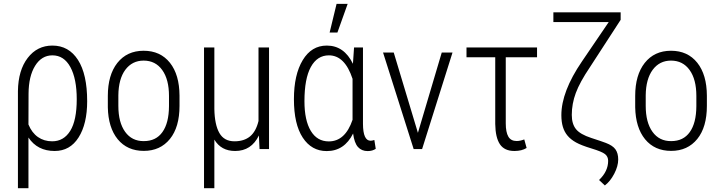

<svg xmlns="http://www.w3.org/2000/svg" viewBox="-20 -775 3746 998"><path d="M127.9 -127.9Q145.5 -85 177.2 -62.7Q209 -40.5 251 -40.5Q311.5 -40.5 345.2 -95Q378.9 -149.4 378.9 -259.3Q378.9 -365.7 345.7 -426.5Q312.5 -487.3 252.4 -487.3Q196.3 -487.3 162.6 -433.1Q128.9 -378.9 128.4 -287.6ZM252.4 -538.1Q337.4 -538.1 385.3 -463.6Q433.1 -389.2 433.1 -249Q433.1 -130.9 388.4 -60.5Q343.8 9.8 264.2 9.8Q174.3 9.8 127.9 -60.1V203.1H73.2V-301.8Q74.7 -409.7 124 -473.9Q173.3 -538.1 252.4 -538.1Z M595.2 -279.8V-224.6Q595.2 -138.7 630.4 -89.8Q665.5 -41 727.5 -41.5Q791 -41.5 824.2 -88.4Q857.9 -135.3 858.4 -223.1V-276.4Q858.4 -362.3 823.2 -411.1Q788.1 -460 726.6 -460Q667 -460 631.3 -412.1Q596.2 -364.3 595.2 -279.8ZM540.5 -217.3V-276.4Q540.5 -384.8 589.8 -447.8Q640.1 -511.2 726.6 -511.2Q813.5 -511.2 863.3 -448.7Q912.6 -386.7 913.1 -277.8V-224.6Q913.1 -114.3 863.3 -52.7Q813 9.3 727.3 9.3Q641.6 9.3 591.8 -51.3Q542.5 -111.8 540.5 -217.3Z M1094.2 -528.3V-208.5Q1095.7 -126.5 1120.4 -83.5Q1145 -40.5 1198.7 -40.5Q1248.5 -40.5 1279.5 -65.9Q1310.5 -91.3 1323.7 -146V-528.3H1378.4V0H1329.1L1325.7 -70.8Q1286.6 9.8 1202.1 9.8Q1129.4 9.8 1094.2 -49.3V203.1H1040.5V-528.3Z M1562.5 -249Q1562.5 -149.4 1595.5 -94.7Q1628.4 -40 1689 -40Q1774.4 -40 1812.5 -152.3V-365.2Q1772.5 -487.3 1689.5 -487.3Q1628.9 -487.3 1595.7 -426.8Q1562.5 -366.2 1562.5 -249ZM1866.7 -528.3V-130.9Q1867.2 -43.5 1906.2 -43.5Q1914.1 -43.5 1925.8 -47.4L1933.1 -1.5Q1916 10.3 1891.1 10.3Q1859.9 10.3 1840.8 -10.7Q1821.8 -31.7 1815.4 -81.1Q1770 10.3 1678.2 10.3Q1599.6 10.3 1553.7 -59.6Q1507.8 -129.4 1507.8 -259.3Q1507.8 -386.7 1553.5 -462.4Q1599.1 -538.1 1678.7 -538.1Q1768.6 -538.1 1814.5 -443.4L1820.3 -528.3ZM1729.5 -754.9H1787.1L1733.9 -606H1693.4Z M2026.9 -501 2152.3 -84.5 2275.9 -501V-502H2277.3H2330.1H2332L2331.5 -500L2174.3 -1L2173.8 0H2172.9H2130.9H2129.9V-1L1971.7 -500L1970.7 -502H1972.7H2025.9H2026.9Z M2771.5 -477.5H2608.9V-133.8Q2608.9 -87.9 2622.3 -64.9Q2635.7 -42 2665.5 -42Q2683.6 -42 2705.1 -50.3L2717.3 -5.9Q2692.4 9.8 2653.8 9.8Q2602.1 9.8 2578.6 -25.1Q2555.2 -60.1 2554.2 -130.4V-477.5H2404.8V-528.3H2771.5Z M3206.1 -710.9V-671.9L3046.4 -425.8Q2993.7 -347.7 2972.9 -291.5Q2952.1 -235.4 2952.1 -177.7Q2952.1 -130.9 2973.9 -103.8Q2995.6 -76.7 3053.5 -57.9Q3111.3 -39.1 3128.9 -32.2Q3165 -18.6 3179.2 1.5Q3193.4 21.5 3193.4 54.2Q3193.4 88.4 3172.9 127.9Q3152.3 167.5 3124 189L3093.8 160.6Q3141.1 115.7 3141.1 61Q3141.1 39.1 3125 26.1Q3108.9 13.2 3054.9 -3.2Q3001 -19.5 2973.9 -34.7Q2946.8 -49.8 2930.2 -69.6Q2913.6 -89.4 2905.8 -115.5Q2897.9 -141.6 2897.9 -176.3Q2897.9 -298.8 3004.9 -455.6L3144 -660.2H2856.4V-710.9Z M3336.4 -279.8V-224.6Q3336.4 -138.7 3371.6 -89.8Q3406.7 -41 3468.8 -41.5Q3532.2 -41.5 3565.4 -88.4Q3599.1 -135.3 3599.6 -223.1V-276.4Q3599.6 -362.3 3564.5 -411.1Q3529.3 -460 3467.8 -460Q3408.2 -460 3372.6 -412.1Q3337.4 -364.3 3336.4 -279.8ZM3281.7 -217.3V-276.4Q3281.7 -384.8 3331.1 -447.8Q3381.3 -511.2 3467.8 -511.2Q3554.7 -511.2 3604.5 -448.7Q3653.8 -386.7 3654.3 -277.8V-224.6Q3654.3 -114.3 3604.5 -52.7Q3554.2 9.3 3468.5 9.3Q3382.8 9.3 3333 -51.3Q3283.7 -111.8 3281.7 -217.3Z"/></svg>

Font: MAUL Condensed Light
Style: Light
Weight: 300
Designer: MAUL
Version: Version 2.137; 2017; ttfautohint (v1.8.3)